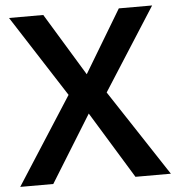

<svg xmlns="http://www.w3.org/2000/svg" viewBox="-52 -762 743 810"><g transform="rotate(-5 320.0 -357.0)"><path d="M639 0H489L316 -283L141 0H1L238 -369L16 -714H161L322 -449L481 -714H622L399 -365Z"/></g></svg>

Font: Noto Sans Sora Sompeng SemiBold
Style: Regular
Weight: 600
Version: Version 2.101